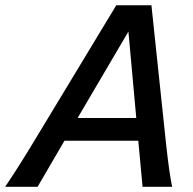

<svg xmlns="http://www.w3.org/2000/svg" viewBox="-29 -722 746 742"><path d="M505.4 -178.2H220.2L116.2 0H-9.3Q34.7 -64 99.1 -170.4L420.4 -701.7H556.2L612.3 -170.4Q624.5 -56.6 636.2 0H522ZM271 -266.1H497.6L467.3 -600.1Z"/></svg>

Font: Lesson One Medium
Style: Italic
Weight: 500
Italic angle: -14°
Designer: But Ko, Victor Gaultney, Annie Olsen, Julie Remington, Don Collingsworth, Eric Hays, Becca Hirsbrunner
Version: Version 1.100